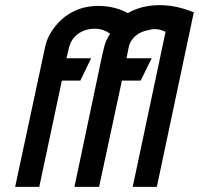

<svg xmlns="http://www.w3.org/2000/svg" viewBox="-20 -728 775 748"><path d="M625 -604 497 0H591L735 -680Q713 -689 690 -695.5Q667 -702 645 -705Q623 -708 601 -708Q579 -708 557 -704.5Q535 -701 515 -694Q495 -687 478 -677Q450 -692 421 -698.5Q392 -705 363 -705Q318 -705 282 -690.5Q246 -676 220 -652Q194 -628 177.5 -600Q161 -572 156 -546L39 0H133L221 -414H293L335 -501H239L247 -535Q253 -565 269.5 -583Q286 -601 308 -609Q330 -617 353 -616Q364 -616 374.5 -613Q385 -610 393.5 -606Q402 -602 409 -596Q401 -585 394 -569.5Q387 -554 379 -517L270 0H366L455 -414H528L571 -501H473L481 -542Q484 -557 491.5 -569Q499 -581 509.5 -589.5Q520 -598 533 -603.5Q546 -609 560 -611Q569 -614 579.5 -614.5Q590 -615 601.5 -612.5Q613 -610 625 -604Z"/></svg>

Font: Advent Pro SemiBold
Style: Italic
Weight: 600
Italic angle: -12°
Version: Version 3.000